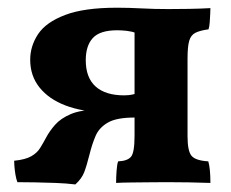

<svg xmlns="http://www.w3.org/2000/svg" viewBox="-20 -482 610 508"><path d="M287.2 2Q287.2 -13.7 288.5 -30.9Q289.7 -48.1 292.7 -55.1Q317 -56.1 326.5 -67.1Q336 -78 336 -123V-429.3L342 -394.3Q328.7 -398.9 315.3 -400.4Q301.9 -401.9 290 -401.9Q244.5 -401.9 225.7 -381.5Q206.9 -361.1 206.9 -322.7Q206.9 -276.4 233.1 -253Q259.2 -229.7 308.8 -229.7Q315.7 -229.7 321.6 -230.4Q327.5 -231.1 336 -233.2V-185H252.5Q196.8 -186.5 153.2 -203Q109.6 -219.5 84.7 -250.4Q59.9 -281.2 59.9 -323.9Q59.9 -360 80.7 -391.6Q101.6 -423.1 152 -442.3Q202.4 -461.6 289.4 -461.6Q320.3 -461.6 354.4 -459.8Q388.5 -458 424.7 -458Q447.7 -458 479 -458.5Q510.2 -459 536.7 -460.5Q536.7 -456 536.2 -445.4Q535.7 -434.8 534.9 -423.4Q534.2 -411.9 531.7 -404.4Q509.1 -401.3 497.1 -395.3Q485.1 -389.3 480.7 -374.2Q476.2 -359.2 476.2 -326.9V-121.6Q476.2 -82.1 486.9 -69.6Q497.6 -57.1 531.1 -55.1Q536.7 -36.5 536.7 2Q511 1 479.6 0.5Q448.2 0 421.8 0Q403.6 0 378.1 0.3Q352.5 0.5 328.1 0.8Q303.7 1 287.2 2ZM179.4 6Q154.7 3 126.8 2Q99 1 72.7 0.5Q46.4 0 26 0Q23 -7.6 20.9 -19.7Q18.9 -31.9 18.1 -42.8Q17.4 -53.7 17.4 -56.7Q47.3 -59.7 62.7 -68.6Q78.2 -77.4 86.2 -90.5Q94.3 -103.6 101.8 -117.6Q110.9 -135 125.8 -151.9Q140.7 -168.8 167.4 -180.2Q194.2 -191.6 237.8 -191.6H336V-171Q288.4 -171 265.5 -157.7Q242.5 -144.5 233 -122.6Q223.6 -100.6 217.2 -74.7Q209.2 -42.9 202.7 -26.1Q196.2 -9.4 179.4 6Z"/></svg>

Font: Vollkorn
Style: Regular
Weight: 400
Designer: Friedrich Althausen
Foundry: Friedrich Althausen
Version: Version 5.001